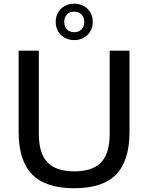

<svg xmlns="http://www.w3.org/2000/svg" viewBox="-20 -1016 807 1046"><path d="M81.5 -298V-740H191.5V-287.5Q191.5 -180.5 238.5 -131.5Q285.5 -82.5 384.5 -82.5Q484 -82.5 530.8 -131.5Q577.5 -180.5 577.5 -287.5V-740H685.5V-298Q685.5 -141 612.8 -65.8Q540 9.5 384.5 9.5Q228.5 9.5 155 -65.8Q81.5 -141 81.5 -298ZM283.5 -896.5Q283.5 -925 296.5 -947.8Q309.5 -970.5 332.8 -983.2Q356 -996 384.5 -996Q413 -996 436.2 -983.2Q459.5 -970.5 472.5 -947.8Q485.5 -925 485.5 -896.5Q485.5 -868.5 472.2 -845.8Q459 -823 436 -810.2Q413 -797.5 384.5 -797.5Q356 -797.5 333 -810.2Q310 -823 296.8 -845.8Q283.5 -868.5 283.5 -896.5ZM439 -896.5Q439 -922.5 424 -937.5Q409 -952.5 384.5 -952.5Q360 -952.5 345 -937.5Q330 -922.5 330 -896.5Q330 -871 345 -855.8Q360 -840.5 384.5 -840.5Q409 -840.5 424 -855.8Q439 -871 439 -896.5Z"/></svg>

Font: Encode Sans Semi Expanded Medium
Style: Regular
Weight: 500
Width: 6
Designer: Multiple Designers
Foundry: Impallari Type
Version: Version 2.000